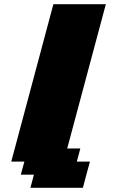

<svg xmlns="http://www.w3.org/2000/svg" viewBox="-20 -895 540 915"><path d="M125 0H375Q380.4 -21 391.6 -62.5Q402.8 -104 408.7 -125H346.2L362.8 -187.5H300.3L484.4 -875H234.4L33.7 -125H96.2L79.1 -62.5H141.6Z"/></svg>

Font: Faithful 32x
Style: BoldOblique
Weight: 400
Foundry: Faithful Resource Pack
Version: Version 1.0; January 27, 2023